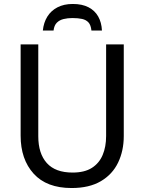

<svg xmlns="http://www.w3.org/2000/svg" viewBox="-20 -938 729 968"><path d="M604 -252Q604 -178 575.5 -118.5Q547 -59 488.5 -24.5Q430 10 341 10Q215 10 149.5 -62.5Q84 -135 84 -254V-714H173V-251Q173 -164 216 -116Q259 -68 346 -68Q406 -68 443 -91.5Q480 -115 497.5 -156.5Q515 -198 515 -252V-714H604ZM347 -918Q394 -918 426 -901.5Q458 -885 475 -855Q492 -825 494 -784H441Q438 -812 426 -825Q414 -838 394 -842.5Q374 -847 345 -847Q321 -847 300.5 -842Q280 -837 266.5 -823.5Q253 -810 250 -784H196Q200 -824 218.5 -854Q237 -884 269.5 -901Q302 -918 347 -918Z"/></svg>

Font: Noto Sans Display
Style: Regular
Weight: 400
Designer: Monotype Design Team
Foundry: Monotype Imaging Inc.
Version: Version 2.003